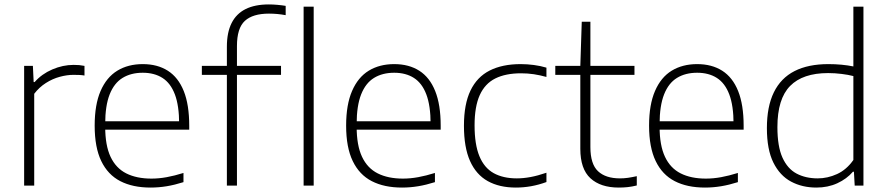

<svg xmlns="http://www.w3.org/2000/svg" viewBox="-20 -838 4008 867"><path d="M89 0V-540.5H128.5L132 -467.5H136.5Q168.5 -504 216.2 -524.5Q264 -545 312.5 -545Q326.5 -545 337.8 -544Q349 -543 361.5 -540.5V-497Q349.5 -499 337.5 -499.5Q325.5 -500 311.5 -500Q282.5 -500 250 -491.2Q217.5 -482.5 187.2 -463.2Q157 -444 134.5 -414.5V0Z M660 9Q579.5 9 523.2 -20Q467 -49 437.2 -110.8Q407.5 -172.5 407.5 -270.5Q407.5 -365.5 434.2 -427.2Q461 -489 509.8 -518.8Q558.5 -548.5 624.5 -548.5Q691 -548.5 738 -518.5Q785 -488.5 809.8 -426.8Q834.5 -365 834.5 -270V-252.5H427.5V-290.5H806.5L789 -277.5Q789 -360.5 769.8 -411.5Q750.5 -462.5 713.8 -486Q677 -509.5 624.5 -509.5Q571.5 -509.5 533.5 -486.2Q495.5 -463 475.2 -411.8Q455 -360.5 455 -277.5V-266Q455 -181.5 479.2 -130Q503.5 -78.5 550.2 -55Q597 -31.5 664 -31.5Q697.5 -31.5 733 -38Q768.5 -44.5 808.5 -57V-15.5Q769 -3 732.8 3Q696.5 9 660 9Z M1004.5 0V-627Q1004.5 -691.5 1025.8 -733.8Q1047 -776 1089 -797Q1131 -818 1194 -818Q1212.5 -818 1232.2 -816.2Q1252 -814.5 1270 -811.5V-769.5Q1251.5 -773 1232.2 -774.8Q1213 -776.5 1194.5 -776.5Q1121.5 -776.5 1085.8 -743.8Q1050 -711 1050 -630V0ZM891.5 -500V-540.5H1249V-500Z M1351 0V-808H1396.5V0Z M1795.5 9Q1715 9 1658.8 -20Q1602.5 -49 1572.8 -110.8Q1543 -172.5 1543 -270.5Q1543 -365.5 1569.8 -427.2Q1596.5 -489 1645.2 -518.8Q1694 -548.5 1760 -548.5Q1826.5 -548.5 1873.5 -518.5Q1920.5 -488.5 1945.2 -426.8Q1970 -365 1970 -270V-252.5H1563V-290.5H1942L1924.5 -277.5Q1924.5 -360.5 1905.2 -411.5Q1886 -462.5 1849.2 -486Q1812.5 -509.5 1760 -509.5Q1707 -509.5 1669 -486.2Q1631 -463 1610.8 -411.8Q1590.5 -360.5 1590.5 -277.5V-266Q1590.5 -181.5 1614.8 -130Q1639 -78.5 1685.8 -55Q1732.5 -31.5 1799.5 -31.5Q1833 -31.5 1868.5 -38Q1904 -44.5 1944 -57V-15.5Q1904.5 -3 1868.2 3Q1832 9 1795.5 9Z M2309.5 9Q2235 9 2182.5 -20.2Q2130 -49.5 2102.5 -111Q2075 -172.5 2075 -270Q2075 -367.5 2104.5 -429Q2134 -490.5 2191.2 -519.5Q2248.5 -548.5 2331 -548.5Q2360.5 -548.5 2390.8 -544.5Q2421 -540.5 2447.5 -532.5V-490.5Q2419 -498.5 2390.8 -502.8Q2362.5 -507 2333 -507Q2263.5 -507 2216.8 -483.8Q2170 -460.5 2146.5 -408.8Q2123 -357 2123 -272Q2123 -185.5 2144.8 -132.8Q2166.5 -80 2209.2 -56.2Q2252 -32.5 2314 -32.5Q2343 -32.5 2375.5 -38.5Q2408 -44.5 2447.5 -58V-16Q2413.5 -3.5 2378.8 2.8Q2344 9 2309.5 9Z M2774 9Q2692 9 2646.2 -33Q2600.5 -75 2600.5 -166V-540.5L2607 -740H2646V-174Q2646 -97 2680.5 -64.8Q2715 -32.5 2779.5 -32.5Q2797.5 -32.5 2815.2 -35Q2833 -37.5 2855.5 -42.5V-0.5Q2833 5 2814 7Q2795 9 2774 9ZM2487.5 -500V-540.5H2845V-500Z M3163.5 9Q3083 9 3026.8 -20Q2970.5 -49 2940.8 -110.8Q2911 -172.5 2911 -270.5Q2911 -365.5 2937.8 -427.2Q2964.5 -489 3013.2 -518.8Q3062 -548.5 3128 -548.5Q3194.5 -548.5 3241.5 -518.5Q3288.5 -488.5 3313.2 -426.8Q3338 -365 3338 -270V-252.5H2931V-290.5H3310L3292.5 -277.5Q3292.5 -360.5 3273.2 -411.5Q3254 -462.5 3217.2 -486Q3180.5 -509.5 3128 -509.5Q3075 -509.5 3037 -486.2Q2999 -463 2978.8 -411.8Q2958.5 -360.5 2958.5 -277.5V-266Q2958.5 -181.5 2982.8 -130Q3007 -78.5 3053.8 -55Q3100.5 -31.5 3167.5 -31.5Q3201 -31.5 3236.5 -38Q3272 -44.5 3312 -57V-15.5Q3272.5 -3 3236.2 3Q3200 9 3163.5 9Z M3666.5 9Q3602.5 9 3552 -18Q3501.5 -45 3472.2 -104Q3443 -163 3443 -259.5Q3443 -357 3474.5 -421.2Q3506 -485.5 3567.8 -517Q3629.5 -548.5 3720.5 -548.5Q3751 -548.5 3780.2 -545.8Q3809.5 -543 3833.5 -538V-808H3879V0H3839.5L3836 -62.5H3831.5Q3803.5 -30 3761 -10.5Q3718.5 9 3666.5 9ZM3672.5 -32.5Q3717 -32.5 3759.8 -52Q3802.5 -71.5 3833.5 -115.5V-494.5Q3810.5 -500.5 3780.2 -504.2Q3750 -508 3719.5 -508Q3605 -508 3547.8 -449.8Q3490.5 -391.5 3490.5 -264Q3490.5 -177 3513.2 -126.5Q3536 -76 3577 -54.2Q3618 -32.5 3672.5 -32.5Z"/></svg>

Font: Encode Sans SemiExpanded ExtraLight
Style: Regular
Weight: 250
Width: 6
Designer: Multiple Designers
Foundry: Impallari Type
Version: Version 3.002